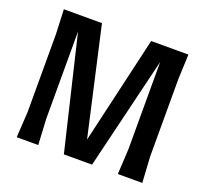

<svg xmlns="http://www.w3.org/2000/svg" viewBox="-127 -903 1132 1056"><g transform="rotate(20 438.5 -375.0)"><path d="M671 -150V-659L512 0H347L189 -662V-150L197 0H71L80 -150V-605L74 -750H297L439 -120L585 -750H803L797 -605V-150L806 0H663Z"/></g></svg>

Font: Farro Medium
Style: Regular
Weight: 500
Designer: Aceler Chua
Foundry: Grayscale Limited
Version: Version 1.101